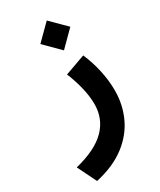

<svg xmlns="http://www.w3.org/2000/svg" viewBox="-237 -608 787 944"><g transform="rotate(-30 157.0 -136.5)"><path d="M115.2 -455.1 200.2 -539.6 285.2 -455.1 200.2 -370.1ZM269.5 -301.3Q292.5 -248.5 305.4 -190.2Q318.4 -131.8 318.4 -74.7Q318.4 5.4 286.4 74.7Q254.4 144 188.5 194.3Q122.6 244.6 20 267.6L-33.2 159.7Q85.4 130.4 141.8 73.5Q198.2 16.6 198.2 -66.9Q198.2 -110.8 185.8 -162.1Q173.3 -213.4 153.8 -259.8Z"/></g></svg>

Font: Vazir FD
Style: Bold-FD
Weight: 700
Designer: Saber Rastikerdar
Foundry: Saber Rastikerdar
Version: Version 30.1.0